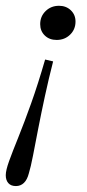

<svg xmlns="http://www.w3.org/2000/svg" viewBox="-31 -444 296 657"><path d="M123.4 -240.3 150.8 -233.9Q135.5 -174.2 122.6 -114.5Q109.7 -54.8 99.6 -2.8Q89.5 49.2 81.9 88.7Q74.2 128.2 67.7 149.2Q62.1 171 50.8 181.9Q39.5 192.7 23.4 192.7Q6.5 192.7 -2.4 182.7Q-11.3 172.6 -11.3 155.6Q-11.3 138.7 0.4 106.5Q12.1 74.2 31.9 25.4Q51.6 -23.4 75.4 -89.9Q99.2 -156.5 123.4 -240.3ZM171 -424.2Q195.2 -424.2 211.3 -408.9Q227.4 -393.5 227.4 -370.2Q227.4 -343.5 208.9 -325.4Q190.3 -307.3 162.9 -307.3Q137.9 -307.3 122.2 -322.6Q106.5 -337.9 106.5 -361.3Q106.5 -387.9 125 -406Q143.5 -424.2 171 -424.2Z"/></svg>

Font: Playfair 5pt SemiExpanded Light Light
Style: Italic
Weight: 300
Italic angle: -15.6°
Version: Version 2.203